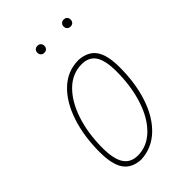

<svg xmlns="http://www.w3.org/2000/svg" viewBox="-190 -693 776 776"><g transform="rotate(-45 198.0 -305.0)"><path d="M253 -458Q303 -454 325.5 -421Q348 -388 348 -320Q348 -229 324 -156.5Q300 -84 255 -41Q210 2 149 6H144Q94 3 71 -30.5Q48 -64 48 -134Q48 -225 72.5 -298.5Q97 -372 142 -414.5Q187 -457 248 -458ZM68 -137Q68 -75 87.5 -45Q107 -15 148 -15Q200 -15 241 -54.5Q282 -94 304.5 -163Q327 -232 327 -317Q327 -379 308 -408Q289 -437 248 -437Q195 -437 154.5 -398Q114 -359 91 -290.5Q68 -222 68 -137ZM194 -596Q194 -587 188.5 -581.5Q183 -576 174 -576Q165 -576 159.5 -581.5Q154 -587 154 -596Q154 -605 159.5 -610.5Q165 -616 174 -616Q183 -616 188.5 -610.5Q194 -605 194 -596ZM344 -596Q344 -587 338.5 -581.5Q333 -576 324 -576Q315 -576 309.5 -581.5Q304 -587 304 -596Q304 -605 309.5 -610.5Q315 -616 324 -616Q333 -616 338.5 -610.5Q344 -605 344 -596Z"/></g></svg>

Font: Luna Sans Thin
Style: Italic
Weight: 250
Italic angle: -7°
Designer: Juan Pablo del Peral
Foundry: Huerta Tipografica
Version: Version 2.001; ttfautohint (v1.5)